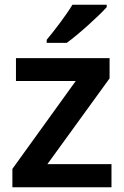

<svg xmlns="http://www.w3.org/2000/svg" viewBox="-20 -786 521 806"><path d="M428 -756V-766H284C257 -721 207 -656 176 -619V-606H260C309 -641 395 -719 428 -756ZM448 0V-97H179L440 -457V-542H47V-446H298L32 -77V0Z"/></svg>

Font: Noto Sans Ol Chiki SemiBold
Style: Regular
Weight: 600
Designer: Monotype Design Team, Lewis McGuffie
Foundry: Monotype Imaging Inc.
Version: Version 2.003